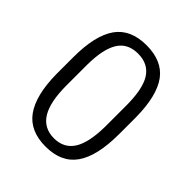

<svg xmlns="http://www.w3.org/2000/svg" viewBox="-199 -835 960 960"><g transform="rotate(45 281.0 -355.0)"><path d="M497.6 -303.2Q497.6 -147 444.8 -71.8Q392.6 2.4 281.2 2.4Q171.4 2.4 118.7 -69.8Q65.4 -143.6 63.5 -291V-411.6Q63.5 -565.9 116.2 -640.1Q168.5 -713.4 280.3 -713.4Q391.1 -713.4 443.4 -643.1Q496.1 -571.3 497.6 -420.4ZM421.9 -426.8Q421.9 -543.5 388.7 -597.7Q354 -653.8 280.3 -653.8Q256.3 -653.8 236.1 -647.7Q215.8 -641.6 200 -629.2Q184.1 -616.7 172.9 -598.1Q156.2 -570.8 147.9 -529.8Q139.6 -488.8 139.2 -433.6V-289.1Q139.2 -171.9 173.8 -115.2Q191.4 -85.9 218.5 -71.3Q245.6 -56.6 281.2 -56.6Q352.1 -56.6 386.7 -111.8Q420.4 -165.5 421.9 -278.8Z"/></g></svg>

Font: Vazir Light UI
Style: Light-UI
Weight: 300
Designer: Saber Rastikerdar
Foundry: Saber Rastikerdar
Version: Version 30.0.0